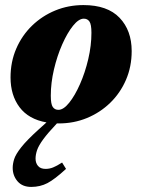

<svg xmlns="http://www.w3.org/2000/svg" viewBox="-20 -471 560 756"><path d="M308.5 -451Q403 -451 450.8 -401Q498.5 -351 498.5 -270Q498.5 -208.5 476 -156.5Q453.5 -104.5 413.8 -66Q374 -27.5 322.2 -6.2Q270.5 15 211.5 15Q207.5 15 204 15Q168.5 52.5 150.2 77.5Q132 102.5 126 120.2Q120 138 120 153.5Q120 171 129.8 182.5Q139.5 194 159.5 194Q175 194 189.2 188.2Q203.5 182.5 224.5 169L240 194Q195.5 235 166.8 250Q138 265 103 265Q68 265 49 242.8Q30 220.5 30 190Q30 174 35.8 155.5Q41.5 137 63.5 109Q85.5 81 133 38L163 11Q92.5 -1.5 57 -48.8Q21.5 -96 21.5 -166Q21.5 -227.5 44 -279.5Q66.5 -331.5 106.2 -370Q146 -408.5 197.8 -429.8Q249.5 -451 308.5 -451ZM210 -38.5Q230 -38.5 252.5 -66.5Q275 -94.5 295 -139.8Q315 -185 327.5 -238.2Q340 -291.5 340 -342Q340 -375 332.2 -386.2Q324.5 -397.5 310 -397.5Q290 -397.5 267.5 -369.5Q245 -341.5 225 -296.2Q205 -251 192.5 -197.8Q180 -144.5 180 -94Q180 -61 187.8 -49.8Q195.5 -38.5 210 -38.5Z"/></svg>

Font: Newsreader 16pt ExtraBold
Style: Italic
Weight: 800
Italic angle: -17°
Designer: Hugues Gentile
Foundry: Production Type
Version: Version 1.003; ttfautohint (v1.8.3)